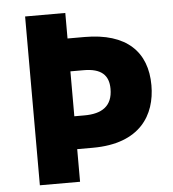

<svg xmlns="http://www.w3.org/2000/svg" viewBox="-52 -762 731 809"><g transform="rotate(-5 314.0 -357.0)"><path d="M589 -379C589 -520 504 -606 326 -606H254V-714H84V0H254V-138H320C521 -138 589 -254 589 -379ZM297 -277H254V-467H310C384 -467 416 -437 416 -379C416 -306 371 -277 297 -277Z"/></g></svg>

Font: Noto Sans Bengali UI ExtraBold
Style: Regular
Weight: 800
Designer: Jelle Bosma - Monotype Design Team
Foundry: Monotype Imaging Inc.
Version: Version 2.003